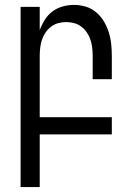

<svg xmlns="http://www.w3.org/2000/svg" viewBox="-20 -548 540 783"><path d="M64 215V-520H142V-425Q150 -447 162.5 -467Q175 -487 193.5 -501Q212 -515 235 -521.5Q258 -528 281 -528Q306 -528 329.5 -521Q353 -514 372 -498Q391 -482 403.5 -461Q416 -440 423.5 -416.5Q431 -393 433.5 -368.5Q436 -344 436 -320V-225H358V-320Q358 -337 356 -353.5Q354 -370 349 -385.5Q344 -401 334.5 -415Q325 -429 312 -439Q299 -449 283 -453.5Q267 -458 250 -458Q233 -458 217 -453.5Q201 -449 188 -439Q175 -429 165.5 -415Q156 -401 151 -385.5Q146 -370 144 -353.5Q142 -337 142 -320V-70H436V0H142V215Z"/></svg>

Font: Huly
Style: Regular
Weight: 400
Designer: Belleve Invis
Foundry: Belleve Invis
Version: Version 33.2.5; ttfautohint (v1.8.4)